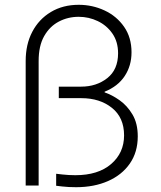

<svg xmlns="http://www.w3.org/2000/svg" viewBox="-20 -770 669 800"><path d="M308 -750Q365 -750 415.5 -726.5Q466 -703 497 -658.5Q528 -614 528 -552Q528 -496 499.5 -453Q471 -410 416 -388V-385Q446 -375 478 -352.5Q510 -330 532 -293Q554 -256 554 -202Q554 -136 521 -88.5Q488 -41 430 -15.5Q372 10 297 10Q265 10 239.5 7Q214 4 214 4V-46Q214 -46 240 -43Q266 -40 294 -40Q389 -40 443 -86.5Q497 -133 497 -206Q497 -280 446.5 -320.5Q396 -361 319 -361H225V-409H318Q382 -409 427 -444.5Q472 -480 472 -548Q472 -596 448.5 -630Q425 -664 387.5 -682Q350 -700 308 -700Q263 -700 225 -680Q187 -660 164 -619.5Q141 -579 141 -516V3H87V-516Q87 -585 114.5 -637.5Q142 -690 192 -720Q242 -750 308 -750Z"/></svg>

Font: Be Vietnam Pro ExtraLight
Style: Regular
Weight: 200
Designer: Lam Bao, Tony Le, Vietanh Nguyen
Foundry: Yellow Type Foundry
Version: Version 1.002; ttfautohint (v1.8.3)